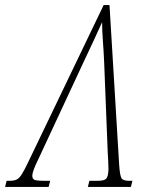

<svg xmlns="http://www.w3.org/2000/svg" viewBox="-65 -734 604 754"><path d="M-45 0 -39 -24H-27Q-11 -24 -0.5 -28.5Q10 -33 20.5 -49.5Q31 -66 48 -102L342 -714H365L403 -86Q406 -43 412.5 -33.5Q419 -24 442 -24H455L449 0H280L286 -24H318Q344 -24 352 -32Q360 -40 361 -69Q361 -79 360 -100.5Q359 -122 358 -137L344 -490Q342 -535 339 -574Q336 -613 336 -647Q321 -613 303.5 -576Q286 -539 264 -492L87 -112Q63 -63 62 -47Q61 -33 69 -28.5Q77 -24 107 -24H132L126 0Z"/></svg>

Font: Noto Serif ExtraCondensed ExtraLight
Style: Italic
Weight: 200
Width: 2
Italic angle: -12°
Designer: Monotype Design Team
Foundry: Monotype Imaging Inc.
Version: Version 2.014; ttfautohint (v1.8.4.7-5d5b)